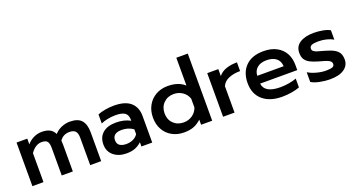

<svg xmlns="http://www.w3.org/2000/svg" viewBox="-47 -1355 3677 1986"><g transform="rotate(-20 1792.0 -362.0)"><path d="M60 -480H178V-417Q210 -455 253 -475Q296 -495 340 -495Q396 -495 430 -476.5Q464 -458 481 -421Q513 -457 558.5 -476Q604 -495 649 -495Q739 -495 778 -450Q817 -405 817 -318V0H696V-301Q696 -352 675.5 -374Q655 -396 610 -396Q578 -396 551.5 -383.5Q525 -371 503 -341Q505 -309 505 -289V0H383V-303Q383 -355 366 -375.5Q349 -396 304 -396Q236 -396 182 -319V0H60Z M897 -153Q897 -233 949 -278Q1001 -323 1095 -323Q1186 -323 1252 -286V-299Q1252 -350 1220.5 -373Q1189 -396 1119 -396Q1075 -396 1032 -387.5Q989 -379 956 -364V-463Q986 -477 1036.5 -486Q1087 -495 1134 -495Q1259 -495 1319 -441.5Q1379 -388 1379 -293V0H1260V-47Q1229 -17 1189.5 -1Q1150 15 1093 15Q1007 15 952 -30.5Q897 -76 897 -153ZM1252 -139V-192Q1197 -231 1126 -231Q1025 -231 1025 -153Q1025 -115 1050.5 -96Q1076 -77 1124 -77Q1166 -77 1200 -93.5Q1234 -110 1252 -139Z M1474 -239Q1474 -314 1506.5 -372Q1539 -430 1596.5 -462.5Q1654 -495 1727 -495Q1845 -495 1913 -433V-739H2039V0H1917V-56Q1876 -18 1832 -1.5Q1788 15 1727 15Q1654 15 1596.5 -16.5Q1539 -48 1506.5 -105.5Q1474 -163 1474 -239ZM1913 -191V-288Q1897 -337 1854.5 -366.5Q1812 -396 1758 -396Q1690 -396 1646 -352Q1602 -308 1602 -239Q1602 -170 1646 -127Q1690 -84 1758 -84Q1812 -84 1854 -113Q1896 -142 1913 -191Z M2159 -480H2281V-403Q2310 -442 2363.5 -461Q2417 -480 2486 -480V-384Q2413 -384 2359.5 -361.5Q2306 -339 2285 -291V0H2159Z M2516 -239Q2516 -357 2585 -426Q2654 -495 2782 -495Q2866 -495 2925.5 -463Q2985 -431 3015 -375.5Q3045 -320 3045 -249V-191H2636Q2649 -84 2822 -84Q2868 -84 2916 -92Q2964 -100 3000 -114V-17Q2966 -3 2912.5 6Q2859 15 2806 15Q2672 15 2594 -52Q2516 -119 2516 -239ZM2926 -277Q2924 -334 2885.5 -365Q2847 -396 2780 -396Q2714 -396 2676 -364Q2638 -332 2636 -277Z M3129 -30V-137Q3168 -113 3222 -98.5Q3276 -84 3324 -84Q3372 -84 3394 -92.5Q3416 -101 3416 -124Q3416 -142 3404.5 -153.5Q3393 -165 3367.5 -174.5Q3342 -184 3289 -198Q3229 -215 3194.5 -233Q3160 -251 3142.5 -278.5Q3125 -306 3125 -350Q3125 -422 3182 -458.5Q3239 -495 3336 -495Q3386 -495 3435.5 -485.5Q3485 -476 3513 -459V-356Q3483 -374 3440 -385Q3397 -396 3352 -396Q3303 -396 3278 -386.5Q3253 -377 3253 -350Q3253 -332 3266.5 -321.5Q3280 -311 3302 -303.5Q3324 -296 3382 -281Q3444 -264 3479 -244Q3514 -224 3529 -196Q3544 -168 3544 -126Q3544 -62 3489.5 -23.5Q3435 15 3332 15Q3280 15 3221 3Q3162 -9 3129 -30Z"/></g></svg>

Font: Prompt Medium
Style: Regular
Weight: 500
Designer: Katatrad Team
Foundry: CadsonDemak
Version: Version 1.000